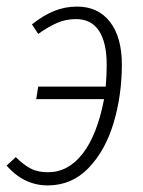

<svg xmlns="http://www.w3.org/2000/svg" viewBox="-24 -552 435 583"><path d="M346 -356Q346 -263 321 -179Q296 -95 245 -42Q194 11 121 11Q49 11 -4 -49L24 -75Q47 -52 68.5 -40.5Q90 -29 122 -29Q183 -29 227 -85.5Q271 -142 292 -251H86L92 -289H297Q300 -324 300 -355Q300 -423 276.5 -458.5Q253 -494 207 -494Q176 -494 149.5 -482.5Q123 -471 92 -449L73 -478Q107 -505 140 -518.5Q173 -532 210 -532Q274 -532 310 -485.5Q346 -439 346 -356Z"/></svg>

Font: Fira Sans Extra Condensed ExtraLight
Style: Italic
Weight: 275
Width: 3
Italic angle: -8°
Designer: Carrois Corporate & Edenspiekermann AG
Foundry: Carrois Corporate GbR & Edenspiekermann AG
Version: Version 4.203